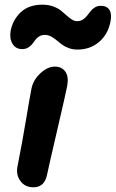

<svg xmlns="http://www.w3.org/2000/svg" viewBox="-20 -837 497 825"><path d="M75.2 -626Q46.9 -626 33.4 -649.4Q20 -672.9 25.9 -705.1Q35.2 -752.4 69.6 -784.7Q104 -816.9 162.1 -816.9Q187 -816.9 207.8 -809.6Q228.5 -802.2 241.7 -791.7Q254.9 -781.2 265.9 -771Q276.9 -760.7 288.3 -753.4Q299.8 -746.1 311 -746.1Q325.2 -746.1 335.9 -752.9Q346.7 -759.8 354.2 -769.5Q361.8 -779.3 369.1 -788.8Q376.5 -798.3 387.7 -805.2Q398.9 -812 413.1 -812Q439.5 -812 450.4 -794.2Q461.4 -776.4 454.1 -741.2Q442.9 -688 404.8 -656Q366.7 -624 313 -624Q292 -624 274.7 -630.6Q257.3 -637.2 245.4 -646.2Q233.4 -655.3 222.4 -664.6Q211.4 -673.8 199 -680.4Q186.5 -687 172.9 -687Q158.7 -687 148.4 -680.7Q138.2 -674.3 131.6 -665.3Q125 -656.2 118.2 -647.5Q111.3 -638.7 100.6 -632.3Q89.8 -626 75.2 -626ZM123 -32.2Q87.4 -32.2 67.6 -59.3Q47.9 -86.4 55.2 -122.1Q75.7 -225.6 91.8 -322.5Q107.9 -419.4 115.2 -456.1Q122.6 -493.7 153.6 -522.2Q184.6 -550.8 215.8 -550.8Q245.1 -550.8 260.5 -529.5Q275.9 -508.3 269 -469.2Q262.2 -433.6 225.8 -277.6Q189.5 -121.6 182.1 -85.9Q171.4 -32.2 123 -32.2Z"/></svg>

Font: Shantell Sans Bouncy
Style: Italic
Weight: 600
Italic angle: -11.31°
Designer: Stephen Nixon, Anya Danilova, Shantell Martin
Foundry: Arrow Type
Version: Version 1.006;[9816181b4]